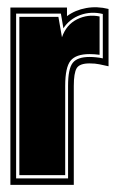

<svg xmlns="http://www.w3.org/2000/svg" viewBox="-20 -516 325 536"><path d="M9 0V-495H167V-471Q190 -488 220.5 -493.5Q251 -499 283 -491V-331Q269 -334 257.5 -336.5Q246 -339 230 -339Q202 -339 194 -325.5Q186 -312 186 -276V0ZM25 -18H170V-276Q170 -324 183 -340.5Q196 -357 230 -357Q238 -357 248.5 -356Q259 -355 267 -353V-477Q234 -485 204 -474Q174 -463 157 -437L150 -478H25ZM34 -27V-469H143L153 -412Q165 -447 195 -462Q225 -477 258 -470V-363Q251 -364 244 -364.5Q237 -365 230 -365Q192 -365 177 -346.5Q162 -328 162 -276V-27Z"/></svg>

Font: Alumni Sans Collegiate One SC
Style: Regular
Weight: 400
Designer: Robert E. Leuschke
Foundry: Robert E. Leuschke
Version: Version 1.100